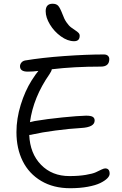

<svg xmlns="http://www.w3.org/2000/svg" viewBox="-20 -1040 653 1026"><path d="M376 -819.8Q341.3 -819.8 305.4 -845.7Q269.5 -871.6 246.8 -909.2Q224.1 -946.8 224.1 -980Q224.1 -1020 261.2 -1020Q280.8 -1020 290.8 -1009.3Q300.8 -998.5 314.9 -961.9Q323.2 -938 335.7 -920.2Q348.1 -902.3 359.9 -893.6Q371.6 -884.8 382.3 -877.9Q393.1 -871.1 399.4 -864.5Q405.8 -857.9 405.8 -849.1Q405.8 -819.8 376 -819.8ZM355 -34.2Q265.6 -34.2 200.2 -73Q134.8 -111.8 101.3 -179.2Q67.9 -246.6 67.9 -334Q67.9 -405.8 90.8 -480Q113.8 -554.2 148.9 -609.9Q172.4 -646.5 185.1 -661.1Q157.2 -657.2 127.9 -657.2Q86.9 -657.2 86.9 -686Q86.9 -695.8 93.8 -704.8Q100.6 -713.9 113.8 -716.8Q204.1 -731.9 323.5 -740.5Q442.9 -749 535.2 -749Q548.8 -749 556.4 -742.2Q564 -735.4 564 -724.1Q564 -684.1 519 -684.1Q375 -684.1 256.8 -669.9Q255.4 -659.7 244.1 -643.1Q158.2 -520 140.1 -387.2Q145.5 -388.7 165 -393.1Q231.4 -404.3 314 -412.6Q396.5 -420.9 439.9 -421.9Q465.8 -421.9 475.8 -415.5Q485.8 -409.2 485.8 -396Q485.8 -359.9 413.1 -356Q351.1 -352.5 275.9 -342.5Q200.7 -332.5 154.8 -321.8Q144.5 -318.8 136.2 -318.8Q140.6 -219.2 199.5 -159.2Q258.3 -99.1 351.1 -99.1Q400.9 -99.1 438.5 -105.5Q476.1 -111.8 492.4 -119.6Q508.8 -127.4 522 -133.8Q535.2 -140.1 542 -140.1Q565.9 -140.1 565.9 -111.8Q565.9 -99.6 553 -86.7Q540 -73.7 515.6 -61.8Q491.2 -49.8 449 -42Q406.7 -34.2 355 -34.2Z"/></svg>

Font: Shantell Sans Bouncy
Style: Regular
Weight: 300
Designer: Stephen Nixon, Anya Danilova, Shantell Martin
Foundry: Arrow Type
Version: Version 1.006;[9816181b4]